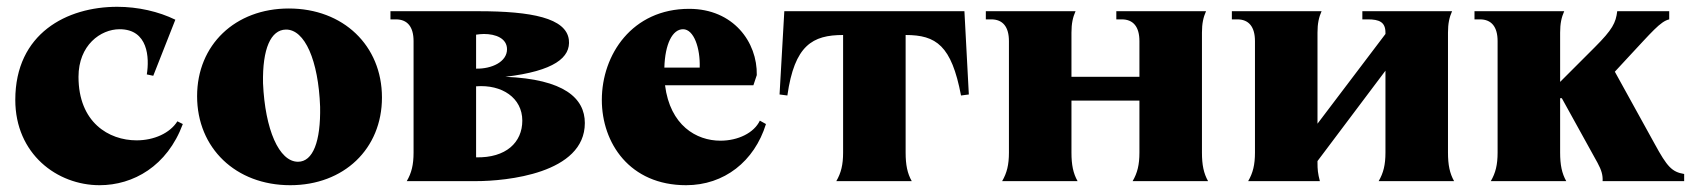

<svg xmlns="http://www.w3.org/2000/svg" viewBox="-20 -533 4996 565"><path d="M273 12C372 12 472 -44 518 -168L502 -176C480 -141 433 -120 382 -120C300 -120 211 -173 211 -307C211 -400 276 -447 332 -447C416 -447 420 -363 412 -314L431 -310L496 -475C447 -499 386 -513 325 -513C177 -513 25 -435 25 -239C25 -80 148 12 273 12Z M834 12C992 12 1104 -95 1104 -246C1104 -399 990 -508 830 -508C672 -508 560 -401 560 -250C560 -97 674 12 834 12ZM857 -57C801 -57 760 -152 754 -288C752 -390 777 -445 821 -446C877 -447 917 -355 922 -219C924 -117 901 -57 857 -57Z M1177 0H1381C1469 0 1701 -22 1701 -171C1701 -244 1640 -300 1467 -307C1611 -324 1660 -364 1654 -416C1646 -480 1544 -500 1388 -500H1129V-476H1145C1179 -476 1197 -454 1197 -412V-84C1197 -48 1191 -24 1177 0ZM1381 -70V-279C1457 -285 1517 -245 1517 -178C1517 -114 1469 -68 1381 -70ZM1381 -331V-431C1389 -432 1396 -433 1404 -433C1439 -433 1472 -420 1472 -388C1472 -351 1427 -330 1381 -331Z M1999 12C2111 12 2200 -58 2234 -168L2216 -178C2199 -142 2152 -119 2100 -119C2029 -119 1952 -164 1937 -282H2197L2207 -312C2209 -409 2138 -507 2008 -507C1840 -507 1751 -372 1751 -239C1751 -112 1833 12 1999 12ZM1935 -334C1937 -404 1959 -447 1990 -447C2022 -447 2041 -391 2039 -334Z M2441 0H2663C2650 -23 2645 -48 2645 -84V-430C2735 -430 2780 -399 2808 -252L2831 -255L2818 -500H2288L2274 -255L2297 -252C2318 -400 2371 -430 2461 -430V-84C2461 -48 2455 -24 2441 0Z M2929 0H3151C3138 -23 3133 -48 3133 -84V-237H3333V-84C3333 -48 3327 -24 3313 0H3535C3522 -23 3517 -48 3517 -84V-437C3517 -464 3521 -482 3529 -500H3265V-476H3281C3315 -476 3333 -454 3333 -412V-307H3133V-437C3133 -464 3137 -482 3145 -500H2881V-476H2897C2931 -476 2949 -454 2949 -412V-84C2949 -48 2943 -24 2929 0Z M3653 0H3864C3858 -23 3857 -34 3857 -55V-59L4057 -325V-84C4057 -48 4051 -24 4037 0H4259C4246 -23 4241 -48 4241 -84V-437C4241 -464 4245 -482 4253 -500H3989V-476H4005C4039 -476 4057 -468 4057 -437V-433L3857 -169V-437C3857 -464 3861 -482 3869 -500H3605V-476H3621C3655 -476 3673 -454 3673 -412V-84C3673 -48 3667 -24 3653 0Z M4367 0H4589C4576 -23 4571 -48 4571 -84V-244H4576L4681 -54C4693 -32 4697 -17 4696 0H4936V-21C4900 -27 4886 -42 4849 -110L4732 -322L4769 -362C4841 -439 4866 -470 4892 -476V-500H4739C4735 -466 4725 -446 4673 -394L4571 -292V-437C4571 -464 4575 -482 4583 -500H4319V-476H4335C4369 -476 4387 -454 4387 -412V-84C4387 -48 4381 -24 4367 0Z"/></svg>

Font: Sinistre Bold
Style: Regular
Weight: 900
Designer: Jules Durand
Foundry: Collletttivo
Version: Version 69.420;Glyphs 3.2 (3217)